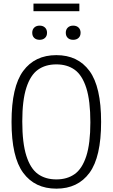

<svg xmlns="http://www.w3.org/2000/svg" viewBox="-20 -1062 640 1090"><path d="M45.5 -370Q45.5 -569.5 111.8 -659.2Q178 -749 300 -749Q422 -749 488 -659.2Q554 -569.5 554 -370Q554 -170.5 488 -80.8Q422 9 300 9Q178 9 111.8 -80.8Q45.5 -170.5 45.5 -370ZM493 -367.5Q493 -490.5 469.8 -563Q446.5 -635.5 404 -666Q361.5 -696.5 300 -696.5Q238 -696.5 195.5 -666.2Q153 -636 129.8 -564.5Q106.5 -493 106.5 -372.5Q106.5 -249.5 129.8 -177Q153 -104.5 195.5 -74Q238 -43.5 300 -43.5Q361.5 -43.5 404 -73.8Q446.5 -104 469.8 -175.5Q493 -247 493 -367.5ZM163 -876Q163 -894.5 174.5 -905.5Q186 -916.5 205 -916.5Q224 -916.5 235.5 -905.5Q247 -894.5 247 -876Q247 -857.5 235.5 -846.8Q224 -836 205 -836Q185.5 -836 174.2 -846.8Q163 -857.5 163 -876ZM353.5 -876Q353.5 -894.5 365 -905.5Q376.5 -916.5 395.5 -916.5Q414.5 -916.5 426 -905.5Q437.5 -894.5 437.5 -876Q437.5 -857.5 426 -846.8Q414.5 -836 395.5 -836Q376 -836 364.8 -846.8Q353.5 -857.5 353.5 -876ZM170 -998.5V-1041.5H430.5V-998.5Z"/></svg>

Font: Encode Sans Condensed Light
Style: Regular
Weight: 300
Width: 3
Designer: Multiple Designers
Foundry: Impallari Type
Version: Version 2.000